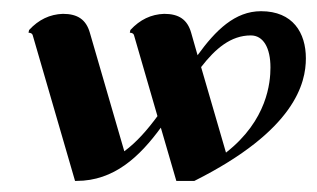

<svg xmlns="http://www.w3.org/2000/svg" viewBox="-20 -323 574 348"><path d="M389.6 -46.4 344.5 -201.4C370.4 -234.9 398.4 -258.8 434.6 -258.8C457.3 -258.8 470.2 -236.3 470.2 -200.7C470.2 -173.8 464.6 -105 389.6 -46.4ZM116 4.9H118.7C187 4.9 233.2 -39.3 271.5 -91.6L299.6 4.9H332.3C515.4 -86.9 534.4 -172.9 534.4 -217.3C534.4 -263.4 511 -302.7 453.1 -302.7C405.8 -302.7 370.8 -268.1 338.1 -222.9L326.4 -263.9C319.6 -287.4 304.4 -297.9 277.6 -297.9C253.9 -297.1 233.6 -287.4 216.3 -268.6L215.3 -263.7C218.5 -263.7 221.7 -262.5 222.7 -259.8L265.4 -112.5C247.3 -87.9 227.8 -65.4 205.3 -48.8L142.8 -263.9C136 -287.4 120.8 -297.9 94 -297.9C70.3 -297.1 50 -287.4 32.7 -268.6L31.7 -263.7C34.9 -263.7 38.1 -262.5 39.1 -259.8Z"/></svg>

Font: RisaltypS01
Style: Medium
Weight: 500
Italic angle: -9°
Designer: gluk
Foundry: gluk
Version: Version 0.24